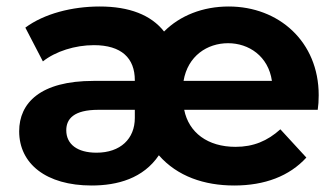

<svg xmlns="http://www.w3.org/2000/svg" viewBox="-20 -564 1035 591"><path d="M395 -201C395 -137 351 -94 277 -94C218 -94 184 -120 184 -163C184 -198 207 -226 283 -226H395ZM545 -315C558 -392 618 -431 682 -431C746 -431 806 -391 817 -315ZM262 7C342 7 421 -15 469 -86C526 -21 609 7 701 7C795 7 871 -22 923 -79L843 -166C803 -130 760 -112 705 -112C619 -112 561 -156 547 -226H958C960 -239 961 -254 961 -271C961 -436 838 -544 684 -544C604 -544 534 -516 485 -467C445 -518 378 -544 287 -544C202 -544 116 -522 58 -479L112 -375C151 -406 211 -425 269 -425C354 -425 395 -385 395 -317V-315H268C104 -315 39 -247 39 -160C39 -60 122 7 262 7Z"/></svg>

Font: Montserrat-Alt1
Style: Bold
Weight: 700
Designer: Differentunic
Foundry: Differentunic
Version: Version 7.222